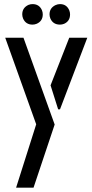

<svg xmlns="http://www.w3.org/2000/svg" viewBox="-20 -708 438 914"><path d="M85.9 -639.6Q85.9 -670.9 115.2 -684.6Q125 -688.5 134.8 -688.5Q167 -688.5 179.7 -659.2Q183.6 -649.4 183.6 -639.6Q183.6 -607.4 154.3 -594.7Q144.5 -590.8 134.8 -590.8Q102.5 -590.8 89.8 -620.1Q85.9 -629.9 85.9 -639.6ZM215.8 -639.6Q215.8 -669.9 244.1 -683.6Q254.9 -688.5 265.6 -688.5Q296.9 -688.5 309.6 -659.2Q313.5 -649.4 313.5 -639.6Q313.5 -607.4 285.2 -594.7Q275.4 -590.8 265.6 -590.8Q232.4 -590.8 219.7 -620.1Q215.8 -629.9 215.8 -639.6ZM4.9 -528.3H91.8L240.2 -115.2L139.6 185.5H56.6L152.3 -116.2ZM220.7 -301.8 309.6 -528.3H395.5L265.6 -187.5H256.8Z"/></svg>

Font: Post No Bills Jaffna SemiBold
Style: Regular
Weight: 600
Designer: Kosala Senevirathne, Siva Puranthara, Lasantha Premarathna, Tharique Azeez
Foundry: Mooniak
Version: Version 1.220 ; ttfautohint (v1.6)